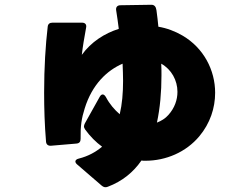

<svg xmlns="http://www.w3.org/2000/svg" viewBox="-20 -707 1040 805"><path d="M194 -96 300 -105C313 -106 318 -113 318 -125C317 -179 322 -211 335 -252C366 -353 429 -412 494 -440C495 -415 496 -391 496 -368C496 -317 492 -270 482 -228C460 -247 440 -270 424 -300C420 -307 415 -311 411 -311C406 -311 402 -308 398 -301L336 -190C334 -186 332 -181 332 -177C332 -173 334 -169 337 -164C358 -135 382 -111 408 -92C382 -70 350 -52 310 -42C301 -40 296 -35 296 -30C296 -26 299 -21 304 -17L406 71C414 78 422 80 432 76C493 53 539 15 573 -34C578 -33 584 -33 589 -33C676 -33 760 -69 816 -136C861 -190 882 -254 882 -318C882 -413 834 -506 745 -558C714 -576 680 -589 644 -595C642 -618 639 -641 636 -664C634 -679 627 -687 615 -687L485 -685C472 -685 465 -677 467 -664C471 -638 475 -612 478 -586C418 -567 362 -531 323 -477C327 -512 333 -547 341 -591C344 -604 337 -612 324 -612H200C188 -612 181 -606 180 -595C171 -519 165 -424 165 -319C165 -253 167 -184 173 -113C174 -101 182 -95 194 -96ZM638 -193C651 -254 657 -320 657 -391C657 -407 657 -423 656 -440C699 -416 724 -370 724 -322C724 -288 712 -254 686 -225C673 -210 656 -200 638 -193Z"/></svg>

Font: LINE Seed JP App_OTF ExtraBold
Style: Regular
Weight: 800
Designer: LINE & Fontrix & Fontworks
Version: Version 1.013